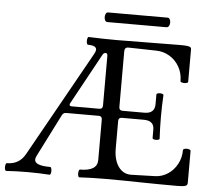

<svg xmlns="http://www.w3.org/2000/svg" viewBox="-117 -851 1022 914"><g transform="rotate(5 394.5 -394.0)"><path d="M-62 -14.6Q-62 -22 -60.1 -27.8Q-58.1 -33.7 -55.2 -33.7Q3.9 -33.7 32.2 -84L313.5 -586.9Q321.3 -600.6 321.3 -608.9Q321.3 -628.9 280.8 -628.9Q277.8 -628.9 275.9 -634.3Q273.9 -639.6 273.9 -647Q273.9 -654.3 275.9 -660.2Q277.8 -666 280.8 -666Q349.1 -663.1 416.5 -663.1Q481.4 -663.1 576.7 -664.6Q670.9 -666 716.8 -666Q741.7 -666 753.2 -664.3Q764.6 -662.6 768.1 -659.4Q771.5 -656.2 771.5 -649.9V-494.1Q771.5 -491.2 766.1 -489.3Q760.7 -487.3 753.4 -487.3Q746.1 -487.3 740.5 -489.3Q734.9 -491.2 734.9 -494.1Q734.9 -532.7 717.5 -563.2Q700.2 -593.8 670.9 -611.3Q641.6 -628.9 606.9 -629.4L475.6 -632.3Q455.6 -633.3 455.6 -612.8V-347.2Q455.6 -330.1 472.7 -330.1H576.7Q626 -330.1 626 -375.5V-421.9Q626 -424.8 630.9 -426.8Q635.7 -428.7 642.6 -428.7Q649.4 -428.7 654.5 -426.8Q659.7 -424.8 659.7 -421.9Q656.7 -370.1 656.7 -317.4Q656.7 -265.1 659.7 -212.9Q659.7 -210 654.8 -208Q649.9 -206.1 643.1 -206.1Q636.2 -206.1 631.1 -208Q626 -210 626 -212.9V-253.9Q626 -296.4 576.7 -296.4H472.7Q455.6 -296.4 455.6 -279.8V-146.5Q455.6 -112.8 465.6 -86.4Q475.6 -60.1 494.1 -45.2Q512.7 -30.3 537.6 -30.3L653.8 -33.7Q686 -34.7 713.9 -52.7Q741.7 -70.8 758.3 -101.3Q774.9 -131.8 774.9 -168Q774.9 -172.4 780.3 -174.6Q785.6 -176.8 793 -176.8Q800.3 -176.8 805.9 -174.3Q811.5 -171.9 811.5 -168V-14.2Q811.5 -3.4 800 0Q788.6 3.4 761.7 3.4Q674.3 3.4 599.6 2Q500 0 421.9 0Q354 0 294.4 3.4Q291.5 3.4 289.6 -2Q287.6 -7.3 287.6 -14.6Q287.6 -22 289.6 -27.8Q291.5 -33.7 294.4 -33.7Q377.4 -33.7 377.4 -86.4V-279.8Q377.4 -296.4 361.3 -296.4H206.5Q192.4 -296.4 186.5 -284.7L84 -82Q78.1 -70.3 78.1 -62.5Q78.1 -33.7 152.3 -33.7Q155.8 -33.7 157.7 -28.1Q159.7 -22.5 159.7 -14.6Q159.7 -7.3 157.7 -2Q155.8 3.4 152.3 3.4Q104 0 48.8 0Q-6.8 0 -55.2 3.4Q-58.1 3.4 -60.1 -2Q-62 -7.3 -62 -14.6ZM361.3 -330.1Q377.4 -330.1 377.4 -347.2V-584Q377.4 -597.2 368.2 -597.2Q358.9 -597.2 353.5 -586.9L220.7 -344.2Q218.8 -340.8 218.8 -336.9Q218.8 -330.1 229.5 -330.1ZM363.3 -744.6Q356.4 -744.6 352.5 -751.5Q348.6 -758.3 348.6 -767.6Q348.6 -776.9 352.5 -783.7Q356.4 -790.5 363.3 -790.5H647.5Q653.8 -790.5 657.7 -783.9Q661.6 -777.3 661.6 -768.1Q661.6 -758.8 657.5 -751.7Q653.3 -744.6 645.5 -744.6Z"/></g></svg>

Font: JuniusX
Style: Regular
Weight: 400
Designer: Peter S. Baker
Foundry: Briery Creek Software
Version: Version 1.004